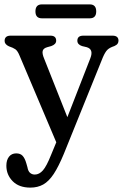

<svg xmlns="http://www.w3.org/2000/svg" viewBox="-20 -616 560 875"><path d="M212.5 90.5 236.5 32.5 68.5 -364Q60 -384.5 50 -391.5Q40 -398.5 20.5 -405Q1 -414 1 -429.5Q1 -453.5 28.5 -453.5H209.5Q236 -453.5 236 -430.5Q236 -414 213.5 -406L195.5 -401Q177.5 -396 174.5 -383.8Q171.5 -371.5 181.5 -348L287 -82L391.5 -350Q408 -391.5 375 -401L354 -406Q332.5 -413 332.5 -430.5Q332.5 -453.5 360 -453.5H492.5Q520 -453.5 520 -430.5Q520 -423 516 -417Q512 -411 501 -406Q479.5 -399 469.2 -388.8Q459 -378.5 448.5 -354L271 85Q247 143 224.8 176.8Q202.5 210.5 177 224.8Q151.5 239 118.5 239Q66.5 239 37.8 209.8Q9 180.5 9 139Q9 113.5 21 98.2Q33 83 54 83Q73 83 83.2 94.2Q93.5 105.5 100 128.5L105 146Q108 164 117 171.8Q126 179.5 138.5 179.5Q159 179.5 175.8 160.2Q192.5 141 212.5 90.5ZM141.5 -564Q141.5 -596 171 -596H389Q418.5 -596 418.5 -564Q418.5 -532.5 389 -532.5H171Q141.5 -532.5 141.5 -564Z"/></svg>

Font: Fraunces 72pt S100
Style: Regular
Weight: 400
Version: Version 1.000; ttfautohint (v1.8.3)